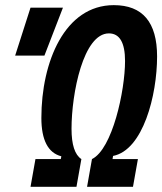

<svg xmlns="http://www.w3.org/2000/svg" viewBox="-20 -723 628 743"><path d="M98.1 0H275.9L294.9 -107.4C269.5 -124 256.8 -163.1 256.8 -224.6C256.8 -361.3 302.2 -593.8 401.4 -593.8C442.9 -593.8 463.9 -558.1 463.9 -486.8C463.9 -372.1 415 -146 335.9 -107.4L316.9 0H494.6L513.7 -107.4H415.5L417.5 -119.6C533.7 -142.1 587.9 -354.5 587.9 -504.4C587.9 -637.2 531.7 -703.1 420.4 -703.1C230.5 -703.1 140.1 -483.4 140.1 -266.6C140.1 -181.2 166 -131.3 217.3 -118.2L215.3 -107.4H117.2ZM38.6 -507.8H151.9L223.6 -693.4H98.1Z"/></svg>

Font: Cascadia Mono PL SemiBold
Style: Italic
Weight: 600
Italic angle: -10°
Monospace: yes
Designer: Aaron Bell
Foundry: Saja Typeworks
Version: Version 2404.023